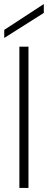

<svg xmlns="http://www.w3.org/2000/svg" viewBox="-20 -931 237 951"><path d="M76 0V-700H121V0ZM1 -743V-783L197 -911V-867Z"/></svg>

Font: DM Sans 24pt ExtraLight
Style: Regular
Weight: 250
Designer: Colophon Foundry, Jonny Pinhorn
Foundry: Colophon Foundry
Version: Version 4.004;gftools[0.9.30]